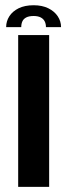

<svg xmlns="http://www.w3.org/2000/svg" viewBox="-20 -730 281 750"><path d="M51 0H172V-593H51ZM111.5 -709.5Q77 -709.5 53 -697.8Q29 -686 16.5 -666.5Q4 -647 4 -624H63Q63 -637 67.5 -646.8Q72 -656.5 82.8 -662Q93.5 -667.5 111.5 -667.5Q128 -667.5 138.8 -662Q149.5 -656.5 154.5 -646.8Q159.5 -637 159.5 -624H218.5Q218.5 -647 205.5 -666.5Q192.5 -686 168.5 -697.8Q144.5 -709.5 111.5 -709.5Z"/></svg>

Font: Anybody UltraCondensed Thin Medium
Style: Regular
Weight: 500
Version: Version 1.111